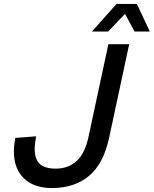

<svg xmlns="http://www.w3.org/2000/svg" viewBox="-20 -933 776 969"><path d="M242 16Q151 16 100.5 -33Q50 -82 50 -170Q50 -187 52.5 -206Q55 -225 57 -237L162 -245Q160 -232 157.5 -214Q155 -196 155 -183Q155 -130 180.5 -106Q206 -82 261 -82Q325 -82 367 -120.5Q409 -159 427 -244L527 -710H632L531 -239Q503 -107 429.5 -45.5Q356 16 242 16ZM444 -774 568 -913H671L736 -774H659L611 -863L526 -774Z"/></svg>

Font: Geist Mono Medium
Style: Italic
Weight: 500
Italic angle: -12°
Monospace: yes
Designer: Basement.studio, Andrés Briganti, Mateo Zaragoza
Foundry: Basement.studio, Vercel, Andrés Briganti, Guido Ferreyra, Mateo Zaragoza
Version: Version 1.500; ttfautohint (v1.8.4.7-5d5b)